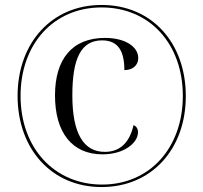

<svg xmlns="http://www.w3.org/2000/svg" viewBox="-20 -745 820 775"><path d="M390 10C592 10 730 -143 730 -357C730 -572 593 -725 390 -725C188 -725 51 -571 51 -358C51 -144 188 10 390 10ZM392 0C201 0 63 -146 63 -358C63 -567 196 -715 390 -715C585 -715 718 -567 718 -358C718 -149 585 0 392 0ZM394 -122C482 -122 537 -169 537 -211C537 -225 531 -235 519 -240C503 -169 464 -132 403 -132C318 -132 272 -205 272 -360C272 -511 308 -582 392 -582C456 -582 482 -540 482 -462C513 -462 538 -479 538 -511C538 -556 486 -592 404 -592C270 -592 202 -505 202 -360C202 -211 270 -122 394 -122Z"/></svg>

Font: Noto Serif Display SemiCondensed
Style: Regular
Weight: 400
Width: 4
Designer: Monotype Design Team
Foundry: Monotype Imaging Inc.
Version: Version 2.009